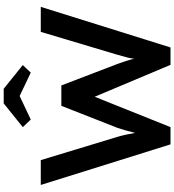

<svg xmlns="http://www.w3.org/2000/svg" viewBox="28 -968 940 1036"><g transform="rotate(-90 498.0 -450.0)"><path d="M237 0 18 -700H152L278 -285Q284 -265 289.5 -239.5Q295 -214 299 -191Q308 -227 314 -248Q320 -269 326 -286L445 -589H555L671 -286Q680 -262 687 -240Q694 -218 699 -196Q701 -213 705.5 -231.5Q710 -250 721 -288L844 -700H979L760 0H666L494 -409L330 0ZM371 -754 330 -797 458 -900H537L665 -797L624 -754L498 -814Z"/></g></svg>

Font: Readex Pro Medium
Style: Regular
Weight: 500
Designer: Bonnie Shaver-Troup, Thomas Jockin
Foundry: Lexend
Version: Version 1.204; ttfautohint (v1.8.4.7-5d5b)